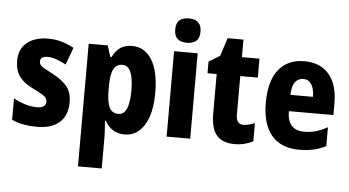

<svg xmlns="http://www.w3.org/2000/svg" viewBox="-62 -880 2241 1232"><g transform="rotate(5 1059.0 -264.0)"><path d="M391 -165Q391 -81 341 -35.5Q291 10 195 10Q150 10 110 3Q70 -4 33 -21V-159Q67 -140 107.5 -127.5Q148 -115 184 -115Q242 -115 242 -156Q242 -168 235.5 -178.5Q229 -189 208.5 -201.5Q188 -214 148 -233Q91 -260 61.5 -299.5Q32 -339 32 -401Q32 -477 82.5 -518.5Q133 -560 220 -560Q265 -560 304.5 -548.5Q344 -537 385 -515L344 -404Q316 -420 284.5 -431.5Q253 -443 226 -443Q178 -443 178 -409Q178 -397 184.5 -388Q191 -379 210.5 -367.5Q230 -356 269 -336Q326 -306 358.5 -268Q391 -230 391 -165Z M759 -560Q841 -560 887 -485.5Q933 -411 933 -274Q933 -139 886 -64.5Q839 10 761 10Q716 10 684.5 -10Q653 -30 633 -67H627Q629 -38 631 -13.5Q633 11 633 30V240H480V-550H603L625 -478H633Q657 -523 686.5 -541.5Q716 -560 759 -560ZM709 -434Q668 -434 650.5 -399.5Q633 -365 633 -289V-264Q633 -190 650 -154Q667 -118 709 -118Q779 -118 779 -274Q779 -434 709 -434Z M1107 -768Q1146 -768 1167 -749Q1188 -730 1188 -689Q1188 -648 1166.5 -629.5Q1145 -611 1107 -611Q1068 -611 1046.5 -629.5Q1025 -648 1025 -689Q1025 -731 1046 -749.5Q1067 -768 1107 -768ZM1182 -550V0H1030V-550Z M1514 -118Q1531 -118 1549.5 -123Q1568 -128 1587 -136V-18Q1561 -5 1532 2.5Q1503 10 1467 10Q1391 10 1353 -33Q1315 -76 1315 -173V-428H1256V-503L1327 -546L1365 -663H1467V-550H1580V-428H1467V-179Q1467 -118 1514 -118Z M1869 -559Q1971 -559 2027.5 -493.5Q2084 -428 2084 -309V-231H1797Q1798 -108 1906 -108Q1946 -108 1981 -118Q2016 -128 2056 -150V-29Q1986 10 1885 10Q1767 10 1706 -62.5Q1645 -135 1645 -272Q1645 -412 1703.5 -485.5Q1762 -559 1869 -559ZM1873 -445Q1840 -445 1820 -419.5Q1800 -394 1798 -336H1943Q1943 -388 1924.5 -416.5Q1906 -445 1873 -445Z"/></g></svg>

Font: Noto Sans Lao UI Cond ExtBd
Style: Regular
Weight: 800
Width: 3
Designer: Monotype Design Team
Foundry: Monotype Imaging Inc.
Version: Version 2.000; ttfautohint (v1.8.4.7-5d5b)